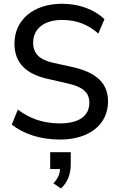

<svg xmlns="http://www.w3.org/2000/svg" viewBox="-20 -749 643 1044"><path d="M306.2 9.8C466.3 9.8 567.4 -72.8 567.4 -196.8C567.4 -295.4 506.8 -353.5 377.4 -383.8L272.5 -406.7C192.9 -423.8 160.2 -459 160.2 -517.1C160.2 -592.3 219.7 -640.6 317.4 -640.6C395 -640.6 459 -616.2 514.6 -566.4L547.9 -644.5C493.2 -697.8 409.7 -728.5 317.4 -728.5C163.1 -728.5 58.6 -641.6 58.6 -512.2C58.6 -408.7 118.7 -347.2 240.7 -319.8L345.2 -295.9C431.6 -276.9 465.8 -245.6 465.8 -190.4C465.8 -122.1 414.6 -78.1 306.2 -78.1C214.4 -78.1 141.6 -104 77.1 -153.3L43.9 -71.8C107.4 -20.5 200.2 9.8 306.2 9.8ZM311.5 275.9C349.6 240.2 364.7 195.8 364.7 142.6V78.6H252.9V170.4H306.6C304.7 198.7 294.9 222.2 270.5 247.6Z"/></svg>

Font: Winston
Style: Regular
Weight: 400
Designer: Vernon Adams, Kim Jin-seong, David Berlow, Cristiano Sobral
Foundry: The Winston Project Authors
Version: Version 3.004